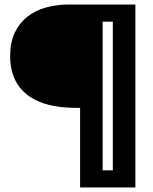

<svg xmlns="http://www.w3.org/2000/svg" viewBox="-20 -680 680 851"><path d="M335 151V-202H318Q222 -202 157 -228Q92 -254 58.5 -305.5Q25 -357 25 -431Q25 -491 45 -534Q65 -577 100 -605Q135 -633 182.5 -646.5Q230 -660 286 -660H435V151ZM376 151V75H546V151ZM480 151V-660H580V151ZM357 -584V-660H566V-584Z"/></svg>

Font: Bricolage Grotesque 60pt SemiBold
Style: Regular
Weight: 600
Version: Version 1.001;gftools[0.9.33.dev8+g029e19f]